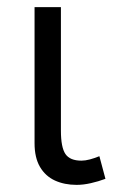

<svg xmlns="http://www.w3.org/2000/svg" viewBox="-20 -505 344 539"><path d="M195 14Q161 14 134.2 1.8Q107.5 -10.5 92.2 -36.5Q77 -62.5 77 -103V-485H151V-138.5Q151 -91 163.8 -72.5Q176.5 -54 208.5 -54Q219.5 -54 232.5 -57.5Q245.5 -61 259 -66.5L276 -3Q256 4.5 235 9.2Q214 14 195 14Z"/></svg>

Font: Geologica Cursive ExtraLight
Style: Regular
Weight: 250
Designer: Sindre Bremnes, Frode Helland
Foundry: Monokrom Skriftforlag AS
Version: Version 1.010;gftools[0.9.28]